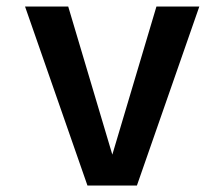

<svg xmlns="http://www.w3.org/2000/svg" viewBox="-20 -571 695 595"><path d="M251 3.9 57.6 -550.8H191.4L328.1 -91.8L464.8 -550.8H597.7L404.3 3.9Z"/></svg>

Font: Allerta
Style: Regular
Weight: 400
Designer: Matt McInerney
Foundry: Matt McInerney
Version: Version 1.0